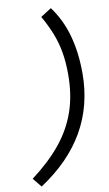

<svg xmlns="http://www.w3.org/2000/svg" viewBox="-193 -862 625 1103"><g transform="rotate(-10 119.5 -311.0)"><path d="M187 -811Q246 -731 273.5 -631.5Q301 -532 301 -411Q301 -37 -43 189L-86 136Q17 59 84.5 -23.5Q152 -106 185.5 -202.5Q219 -299 219 -419Q219 -490 209 -548Q199 -606 178 -659.5Q157 -713 124 -771Z"/></g></svg>

Font: Prodigy Sans
Style: Italic
Weight: 400
Italic angle: -13°
Designer: Wei Huang
Foundry: Wei Huang
Version: Version 1.003; ttfautohint (v1.8.3)